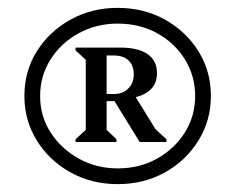

<svg xmlns="http://www.w3.org/2000/svg" viewBox="-20 -809 598 488"><path d="M279 -341Q213 -341 159 -371Q105 -401 73.5 -452Q42 -503 42 -565Q42 -628 73.5 -678.5Q105 -729 159 -759Q213 -789 279 -789Q346 -789 399.5 -759Q453 -729 484.5 -678.5Q516 -628 516 -565Q516 -503 484.5 -452Q453 -401 399.5 -371Q346 -341 279 -341ZM279 -381Q335 -381 379.5 -406Q424 -431 450 -472.5Q476 -514 476 -565Q476 -616 450 -658Q424 -700 379.5 -724.5Q335 -749 279 -749Q225 -749 180 -724.5Q135 -700 108.5 -658Q82 -616 82 -565Q82 -514 108.5 -472.5Q135 -431 180 -406Q225 -381 279 -381ZM172 -448V-455L198 -479V-657L172 -681V-688H287Q331 -688 355 -671.5Q379 -655 379 -623Q379 -576 325 -562L375 -481L403 -455V-448H335L271 -552H251V-479L276 -455V-448ZM251 -570H269Q292 -570 306 -584Q320 -598 320 -620Q320 -643 306.5 -655.5Q293 -668 269 -668H251Z"/></svg>

Font: Platypi Light
Style: Regular
Weight: 400
Version: Version 1.200